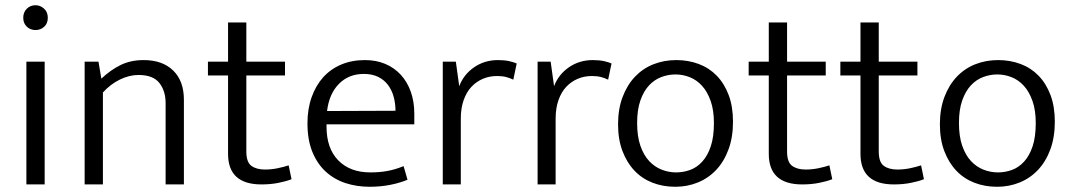

<svg xmlns="http://www.w3.org/2000/svg" viewBox="-20 -706 4098 735"><path d="M81 0V-470H151V0ZM116 -591Q96 -591 82.5 -604Q69 -617 69 -638Q69 -659 82.5 -672.5Q96 -686 116 -686Q134 -686 148.5 -673Q163 -660 163 -638Q163 -616 149 -603.5Q135 -591 116 -591Z M374 0H304V-470H357L368 -405Q403 -438 441.5 -457Q480 -476 530 -476Q602 -476 643 -436Q684 -396 684 -324V0H614V-311Q614 -358 590 -388.5Q566 -419 510 -419Q475 -419 439 -401.5Q403 -384 374 -352Z M1071 -417H923V-126Q923 -85 942.5 -71Q962 -57 994 -57Q1019 -57 1043 -62Q1067 -67 1085 -73L1096 -20Q1076 -12 1046 -6Q1016 0 981 0Q853 0 853 -117V-417H776V-470H853V-620H923V-470H1071Z M1566 -230H1230V-221Q1230 -138 1275 -92Q1320 -46 1398 -46Q1433 -46 1463 -51.5Q1493 -57 1525 -70L1540 -18Q1512 -6 1474.5 1.5Q1437 9 1395 9Q1346 9 1303 -5Q1260 -19 1227.5 -48.5Q1195 -78 1176 -124Q1157 -170 1157 -234Q1157 -289 1173 -334Q1189 -379 1217.5 -410.5Q1246 -442 1286.5 -459Q1327 -476 1377 -476Q1420 -476 1454.5 -461.5Q1489 -447 1514 -420Q1539 -393 1552.5 -355Q1566 -317 1566 -271ZM1494 -282Q1494 -310 1487 -335.5Q1480 -361 1465.5 -380.5Q1451 -400 1428 -411.5Q1405 -423 1373 -423Q1315 -423 1277.5 -385Q1240 -347 1232 -281Z M1675 0V-470H1725L1738 -376Q1755 -421 1795 -448.5Q1835 -476 1886 -476Q1911 -476 1929 -472Q1947 -468 1958 -463L1945 -401Q1933 -407 1918 -411Q1903 -415 1883 -415Q1854 -415 1829 -404.5Q1804 -394 1785 -374Q1766 -354 1755 -323Q1744 -292 1744 -252V0Z M2038 0V-470H2088L2101 -376Q2118 -421 2158 -448.5Q2198 -476 2249 -476Q2274 -476 2292 -472Q2310 -468 2321 -463L2308 -401Q2296 -407 2281 -411Q2266 -415 2246 -415Q2217 -415 2192 -404.5Q2167 -394 2148 -374Q2129 -354 2118 -323Q2107 -292 2107 -252V0Z M2786 -240Q2786 -181 2769 -134.5Q2752 -88 2722 -56Q2692 -24 2651.5 -7.5Q2611 9 2565 9Q2518 9 2478 -6.5Q2438 -22 2409 -52.5Q2380 -83 2363 -127.5Q2346 -172 2346 -230Q2346 -289 2363.5 -335Q2381 -381 2411 -412.5Q2441 -444 2481.5 -460Q2522 -476 2569 -476Q2615 -476 2655 -461Q2695 -446 2724 -416Q2753 -386 2769.5 -342Q2786 -298 2786 -240ZM2713 -235Q2713 -284 2700.5 -319.5Q2688 -355 2667.5 -377.5Q2647 -400 2620.5 -410.5Q2594 -421 2566 -421Q2538 -421 2511.5 -411Q2485 -401 2464.5 -379Q2444 -357 2431.5 -321.5Q2419 -286 2419 -235Q2419 -184 2431.5 -148Q2444 -112 2465 -89.5Q2486 -67 2513 -56.5Q2540 -46 2568 -46Q2596 -46 2622 -55.5Q2648 -65 2668.5 -87.5Q2689 -110 2701 -146Q2713 -182 2713 -235Z M3141 -417H2993V-126Q2993 -85 3012.5 -71Q3032 -57 3064 -57Q3089 -57 3113 -62Q3137 -67 3155 -73L3166 -20Q3146 -12 3116 -6Q3086 0 3051 0Q2923 0 2923 -117V-417H2846V-470H2923V-620H2993V-470H3141Z M3492 -417H3344V-126Q3344 -85 3363.5 -71Q3383 -57 3415 -57Q3440 -57 3464 -62Q3488 -67 3506 -73L3517 -20Q3497 -12 3467 -6Q3437 0 3402 0Q3274 0 3274 -117V-417H3197V-470H3274V-620H3344V-470H3492Z M4018 -240Q4018 -181 4001 -134.5Q3984 -88 3954 -56Q3924 -24 3883.5 -7.5Q3843 9 3797 9Q3750 9 3710 -6.5Q3670 -22 3641 -52.5Q3612 -83 3595 -127.5Q3578 -172 3578 -230Q3578 -289 3595.5 -335Q3613 -381 3643 -412.5Q3673 -444 3713.5 -460Q3754 -476 3801 -476Q3847 -476 3887 -461Q3927 -446 3956 -416Q3985 -386 4001.5 -342Q4018 -298 4018 -240ZM3945 -235Q3945 -284 3932.5 -319.5Q3920 -355 3899.5 -377.5Q3879 -400 3852.5 -410.5Q3826 -421 3798 -421Q3770 -421 3743.5 -411Q3717 -401 3696.5 -379Q3676 -357 3663.5 -321.5Q3651 -286 3651 -235Q3651 -184 3663.5 -148Q3676 -112 3697 -89.5Q3718 -67 3745 -56.5Q3772 -46 3800 -46Q3828 -46 3854 -55.5Q3880 -65 3900.5 -87.5Q3921 -110 3933 -146Q3945 -182 3945 -235Z"/></svg>

Font: Mukta Malar Light
Style: Regular
Weight: 300
Designer: Aadarsh Rajan, Girish Dalvi, Yashodeep Gholap
Foundry: Ek Type
Version: Version 2.538;PS 1.000;hotconv 16.6.51;makeotf.lib2.5.65220;